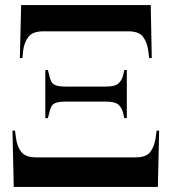

<svg xmlns="http://www.w3.org/2000/svg" viewBox="-20 -734 674 754"><path d="M58 -506 63 -714H572L576 -506H566L562 -536Q558 -567 542 -589Q526 -611 484 -611H150Q108 -611 91.5 -589Q75 -567 71 -536L68 -506ZM158 -270V-459H168L173 -440Q176 -425 181 -414.5Q186 -404 199 -399Q212 -394 240 -394H395Q432 -394 445.5 -406.5Q459 -419 464 -440L468 -459H478V-270H468L464 -289Q459 -310 445.5 -322.5Q432 -335 395 -335H240Q212 -335 199 -330Q186 -325 181 -314.5Q176 -304 173 -289L168 -270ZM34 0 29 -221H39L43 -191Q47 -159 63.5 -137.5Q80 -116 122 -116H512Q554 -116 570 -137Q586 -158 591 -191L595 -221H605L600 0Z"/></svg>

Font: Noto Serif Display SemiCondensed
Style: Bold
Weight: 700
Width: 4
Designer: Monotype Design Team
Foundry: Monotype Imaging Inc.
Version: Version 2.009